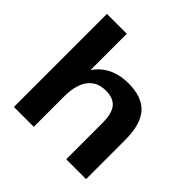

<svg xmlns="http://www.w3.org/2000/svg" viewBox="-186 -910 1080 1080"><g transform="rotate(45 354.0 -370.0)"><path d="M487 -290Q487 -364 459.5 -397.5Q432 -431 371 -431Q302 -431 265.5 -382Q229 -333 229 -240L172 -159L173 -228Q173 -384 240.5 -467Q308 -550 434 -550Q542 -550 593.5 -492.5Q645 -435 645 -312V0H487ZM71 -740H229V-378V0H71Z"/></g></svg>

Font: Pathway Extreme 28pt
Style: Bold
Weight: 700
Designer: Eduardo Rodriguez Tunni
Foundry: Eduardo Rodriguez Tunni
Version: Version 1.001;gftools[0.9.26]